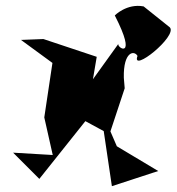

<svg xmlns="http://www.w3.org/2000/svg" viewBox="-20 -616 606 659"><path d="M266 -204 336 -166 364 23 523 -29 381 -114 359 -165 408 -313 405 -349C403 -440 441 -444 452 -424C429 -363 590 -492 563 -522L473 -594C415 -605 374 -563 374 -563C453 -409 382 -451 386 -465L299 -344L312 -421L129 -482L52 -479L160 -400L132 -213L161 -84L25 -92L115 -2L288 -219L181 -188Z"/></svg>

Font: Asimov Silicon
Style: Regular
Weight: 400
Designer: Google
Version: Version 2.000980; 2014